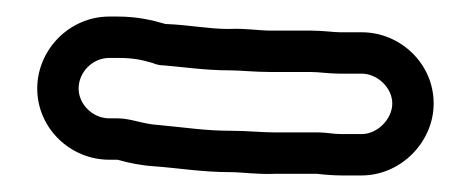

<svg xmlns="http://www.w3.org/2000/svg" viewBox="-20 -388 568 232"><path d="M307 -301H356C366 -301 377 -299 391 -299H417C436 -299 454 -282 454 -263C454 -244 436 -226 417 -226H393C382 -226 374 -228 365 -228H312C296 -228 279 -230 258 -230C228 -230 204 -234 171 -237C153 -238 138 -245 122 -245H112C92 -245 75 -262 75 -281C75 -301 92 -318 112 -318H122C141 -318 150 -316 164 -312C171 -309 176 -309 178 -309C202 -307 228 -303 257 -303C271 -303 287 -301 307 -301ZM112 -195H122C136 -191 151 -188 167 -187C195 -185 224 -180 258 -180C273 -180 290 -177 313 -178H363C371 -177 383 -176 393 -176H417C464 -176 504 -216 504 -263C504 -311 464 -349 417 -349H391C383 -349 371 -351 356 -351H307C293 -351 277 -354 256 -353C232 -353 208 -358 180 -359C163 -364 145 -368 122 -368H112C64 -368 25 -328 25 -281C25 -233 65 -195 112 -195Z"/></svg>

Font: Blanket
Style: BdOutline
Weight: 700
Foundry: Cannot Into Space Fonts
Version: Version 0.9